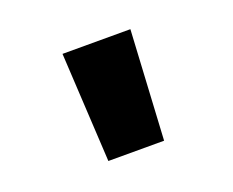

<svg xmlns="http://www.w3.org/2000/svg" viewBox="-63 -860 613 505"><g transform="rotate(-20 243.0 -607.0)"><path d="M321 -454H165L148 -760H338Z"/></g></svg>

Font: OA Gothic ExtraBold
Style: Regular
Weight: 800
Designer: Choi Chi-young, Lee Jaesang, Lee Juhyun, Han Dohee
Foundry: DDUNGSANG CORP.
Version: Version 1.000;Build 20210203